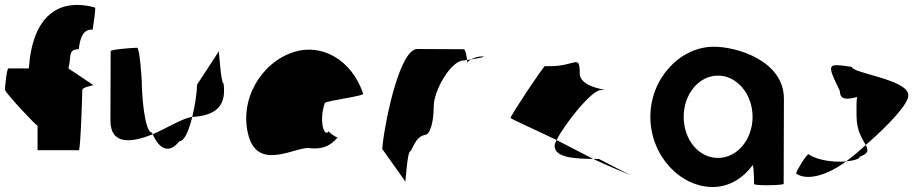

<svg xmlns="http://www.w3.org/2000/svg" viewBox="-42 -744 3708 772"><path d="M-22 -383C-22 -372 109 -232 109 -239V-140H275C282 -140 289 -372 289 -383C289 -394 341 -402 333 -402L233 -469C246 -514 229 -546 275 -546C282 -618 308 -626 331 -625C331 -636 346 -714 339 -714C191 -754 88 -677 74 -469H-8C-15 -469 -22 -394 -22 -383Z M402 -260C402 -158 489 -171 572 -204C571 -206 570 -209 569 -211C539 -211 528 -366 528 -416C528 -424 520 -552 509 -552C499 -552 403 -546 403 -538C403 -538 402 -340 402 -260ZM572 -204C601 -139 641 -127 679 -176C700 -176 718 -221 731 -274C695 -270 631 -230 572 -204ZM731 -274H737C832 -282 868 -322 857 -408C846 -408 838 -546 838 -538L750 -403C750 -370 742 -319 731 -274Z M958 -196C999 -52 1155 -160 1206 -148C1246 -144 1283 -152 1315 -191C1307 -193 1278 -212 1280 -217C1262 -188 1239 -257 1264 -330C1274 -340 1428 -358 1418 -368C1371 -506 1250 -570 1140 -535C1007 -493 917 -341 958 -196ZM1280 -218V-217ZM1316 -192 1315 -191C1317 -191 1317 -191 1316 -190Z M1495 -145 1588 -14C1588 -6 1596 -135 1607 -135C1617 -142 1628 -194 1665 -201C1689 -201 1702 -258 1702 -318C1702 -378 1770 -501 1823 -501C1823 -501 1828 -502 1836 -503C1834 -520 1829 -546 1823 -546C1823 -546 1702 -547 1636 -547C1561 -547 1500 -225 1495 -145ZM1836 -503C1837 -498 1837 -494 1837 -491C1837 -494 1843 -500 1852 -505C1846 -504 1841 -504 1836 -503ZM1852 -505C1882 -510 1921 -517 1894 -517C1878 -517 1863 -511 1852 -505Z M2011 -270C2011 -266 2103 -226 2196 -181C2226 -242 2336 -382 2374 -382C2435 -382 2289 -384 2289 -449C2289 -529 2272 -478 2171 -478H2149C2143 -478 2011 -280 2011 -270ZM2188 -158C2188 -109 2270 -106 2343 -105C2297 -129 2244 -156 2196 -181C2191 -171 2188 -163 2188 -158ZM2343 -105C2410 -74 2473 -48 2492 -40L2366 -105ZM2492 -40 2498 -37Z M2573 -274C2573 -118 2693 8 2824 8C2889 8 2947 -28 2984 -80C2990 -76 2990 -4 2990 -4C2990 3 3109 2 3109 -5L3110 -347C3110 -500 2919 -558 2824 -556C2693 -554 2573 -430 2573 -274ZM2707 -274C2707 -366 2768 -440 2845 -440C2921 -440 2984 -366 2984 -274C2984 -184 2923 -109 2845 -109C2766 -109 2707 -184 2707 -274Z M3159 -46C3206 -14 3290 -43 3360 -95C3314 -91 3245 -98 3209 -124C3201 -124 3159 -56 3159 -46ZM3335 -378C3335 -340 3367 -344 3404 -354C3401 -333 3402 -306 3402 -279C3402 -218 3426 -184 3439 -161C3529 -239 3614 -329 3610 -362C3610 -424 3383 -450 3383 -475C3282 -490 3281 -490 3335 -378ZM3360 -95C3391 -98 3415 -105 3415 -114C3452 -128 3450 -140 3439 -161C3413 -137 3386 -114 3360 -95Z"/></svg>

Font: Ampere
Style: Cnd
Weight: 400
Version: Version 1